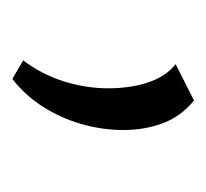

<svg xmlns="http://www.w3.org/2000/svg" viewBox="-32 -126 342 319"><g transform="rotate(90 139.5 33.0)"><path d="M111.6 184 80.7 165.9Q103.7 136.1 115.5 99.1Q127.2 62.1 127.2 24.9Q127.2 -12.8 117.3 -42Q107.4 -71.3 87.1 -87.3L147.4 -117.8Q173.8 -96.4 185.2 -66.2Q196.5 -36 196.5 -0.6Q196.5 34.8 186.5 69.4Q176.5 103.9 157.6 133.5Q138.6 163.1 111.6 184Z"/></g></svg>

Font: Ysabeau
Style: Bold
Weight: 700
Designer: Christian Thalmann (Catharsis Fonts)
Version: Version 2.000;gftools[0.9.27.dev2+g8671c4b]